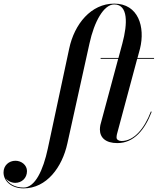

<svg xmlns="http://www.w3.org/2000/svg" viewBox="-208 -780 877 1060"><path d="M347.5 -460V-455.5H444.5L346 -89.5C344.5 -83.5 343.5 -70.5 343.5 -65.5C343.5 -20.5 374.5 10 440 10C531 10 591.5 -63 629.5 -163L625 -164.5C588.5 -68 530.5 -1.5 463 -1.5C446.5 -1.5 435.5 -10 435.5 -20.5C435.5 -25.5 436 -32.5 437.5 -38.5L549.5 -455.5H642.5V-460H551L565 -511.5C594.5 -631 556 -760 422.5 -760C295 -760 202.5 -647.5 174 -511.5L56 40C30.5 160 -14.5 255.5 -77.5 255.5C-125.5 255.5 -162 234 -177 203.5C-165 219.5 -144.5 229.5 -124 229.5C-88 229.5 -59 203.5 -59 164.5C-59 131 -90 107.5 -122.5 107.5C-159 107.5 -188.5 133.5 -188.5 172C-188.5 220.5 -144 260 -78 260C49.5 260 135.5 143 164 11.5L286 -540C312 -660 364.5 -755.5 422.5 -755.5C500 -755.5 497 -649.5 467.5 -540L446 -460Z"/></svg>

Font: Bodoni* 36pt Medium
Style: Italic
Weight: 500
Italic angle: -13°
Version: Version 2.3